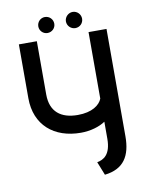

<svg xmlns="http://www.w3.org/2000/svg" viewBox="-91 -878 734 958"><g transform="rotate(-10 276.0 -399.0)"><path d="M362 15C459 4 496 -57 496 -156V-700H405V-363C393 -332 354 -302 281 -302C196 -302 143 -342 143 -430V-700H52V-427C52 -291 145 -212 281 -212C330 -212 376 -226 405 -246V-160C405 -78 367 -59 335 -53ZM244 -771C244 -794 226 -812 203 -812C181 -812 163 -794 163 -771C163 -749 181 -731 203 -731C226 -731 244 -749 244 -771ZM344 -731C367 -731 385 -749 385 -772C385 -794 367 -813 344 -813C322 -813 303 -794 303 -772C303 -749 322 -731 344 -731Z"/></g></svg>

Font: Advent Pro
Style: SemiBold
Weight: 600
Designer: Andreas Kalpakidis
Foundry: Andreas Kalpakidis
Version: Version 2.002 2008